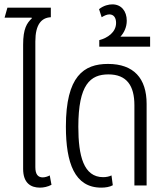

<svg xmlns="http://www.w3.org/2000/svg" viewBox="-20 -850 762 880"><path d="M163 10C180 10 199 6 216 -3L208 -46C199 -41 186 -37 176 -37C154 -37 142 -51 142 -84V-660C142 -738 170 -769 213 -771V-815H14L1 -769H125L126 -766C103 -744 86 -719 86 -645V-76C86 -11 121 10 163 10Z M444 10C463 10 483 7 497 -1L491 -46C481 -41 467 -38 453 -38C363 -38 339 -136 339 -269C339 -463 394 -509 477 -509C561 -509 596 -457 596 -368V0H652V-374C652 -491 593 -557 475 -557C364 -557 282 -501 282 -270C282 -103 322 10 444 10Z M435 -636H668V-682H532C548 -699 561 -725 561 -755C561 -799 536 -830 495 -830C479 -830 455 -825 434 -808L446 -771C456 -777 469 -784 481 -784C502 -784 512 -768 512 -745C512 -702 473 -676 435 -666Z"/></svg>

Font: Noto Sans Thai Cond Light
Style: Regular
Weight: 300
Width: 3
Designer: Monotype Design Team
Foundry: Monotype Imaging Inc.
Version: Version 2.002